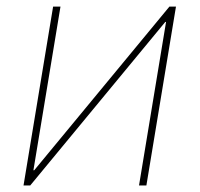

<svg xmlns="http://www.w3.org/2000/svg" viewBox="-20 -566 609 586"><path d="M426.8 0H404.3L486.8 -499H484.4L72.3 0H51.8L142.1 -545.9H164.6L82 -46.4H84.5L497.1 -545.9H517.1Z"/></svg>

Font: Inter Thin
Style: Italic
Weight: 250
Italic angle: -9.3988°
Designer: Rasmus Andersson
Foundry: rsms
Version: Version 4.001;git-66647c0bb